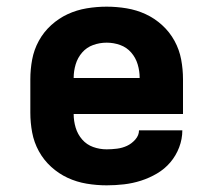

<svg xmlns="http://www.w3.org/2000/svg" viewBox="-20 -548 640 576"><path d="M300 8Q270 8 240 3Q210 -2 183 -14.5Q156 -27 133.5 -47.5Q111 -68 96.5 -94.5Q82 -121 76.5 -150.5Q71 -180 71 -210V-310Q71 -340 76.5 -369.5Q82 -399 96.5 -425.5Q111 -452 133.5 -472.5Q156 -493 183 -505.5Q210 -518 240 -523Q270 -528 300 -528Q330 -528 360 -523Q390 -518 417 -505.5Q444 -493 466.5 -472.5Q489 -452 503.5 -425.5Q518 -399 523.5 -369.5Q529 -340 529 -310V-206H201Q201 -185 207 -165Q213 -145 226.5 -129.5Q240 -114 259.5 -107Q279 -100 300 -100Q315 -100 331 -102Q347 -104 361 -110.5Q375 -117 386 -129.5Q397 -142 397 -157H527Q527 -131 517.5 -106Q508 -81 491 -61Q474 -41 451 -27.5Q428 -14 403 -6Q378 2 352 5Q326 8 300 8ZM201 -314H399Q399 -335 393 -355Q387 -375 373.5 -390.5Q360 -406 340.5 -413Q321 -420 300 -420Q279 -420 259.5 -413Q240 -406 226.5 -390.5Q213 -375 207 -355Q201 -335 201 -314Z"/></svg>

Font: Iosevka Extrabold Extended
Style: Regular
Weight: 800
Width: 7
Monospace: yes
Designer: Belleve Invis
Foundry: Belleve Invis
Version: Version 32.5.0; ttfautohint (v1.8.4)